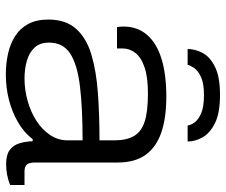

<svg xmlns="http://www.w3.org/2000/svg" viewBox="-78 -684 774 658"><g transform="rotate(90 309.0 -355.0)"><path d="M236 12Q198 12 164 4.5Q130 -3 103.5 -20Q77 -37 62 -65Q47 -93 47 -134Q47 -193 78.5 -228.5Q110 -264 166.5 -281Q223 -298 298.5 -303.5Q374 -309 461 -309V-360Q461 -401 446.5 -426.5Q432 -452 397.5 -463.5Q363 -475 300 -475Q245 -475 211 -463.5Q177 -452 161.5 -432Q146 -412 146 -388V-369H73Q72 -374 71.5 -379Q71 -384 71 -391Q71 -439 99.5 -472Q128 -505 181.5 -521.5Q235 -538 311 -538Q385 -538 435 -520.5Q485 -503 511 -466.5Q537 -430 537 -371V-88Q537 -68 544 -60Q551 -52 568 -52H614V-3Q598 4 579.5 7.5Q561 11 543 11Q511 11 494.5 -1Q478 -13 471.5 -33.5Q465 -54 464 -80H457Q434 -50 398.5 -29.5Q363 -9 321.5 1.5Q280 12 236 12ZM249 -52Q287 -52 325 -62.5Q363 -73 393.5 -92.5Q424 -112 442.5 -139.5Q461 -167 461 -200V-251Q350 -251 275.5 -242Q201 -233 163.5 -208.5Q126 -184 126 -136Q126 -105 143 -86.5Q160 -68 188.5 -60Q217 -52 249 -52ZM305 -722Q367 -722 401.5 -705Q436 -688 450.5 -662.5Q465 -637 465 -611H410Q409 -622 399.5 -635Q390 -648 368 -657.5Q346 -667 306 -667Q267 -667 245.5 -657.5Q224 -648 214.5 -635Q205 -622 202 -611H148Q148 -637 161.5 -662.5Q175 -688 209.5 -705Q244 -722 305 -722Z"/></g></svg>

Font: Archivo SemiExpanded Light
Style: Regular
Weight: 300
Width: 6
Designer: Hector Gatti
Foundry: Omnibus-Type
Version: Version 2.001